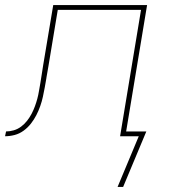

<svg xmlns="http://www.w3.org/2000/svg" viewBox="-52 -540 672 761"><path d="M436 201H414L498 0H424L507 -501H177L140 -278Q138 -266 136 -255Q134 -244 132 -232Q132 -232 132 -232Q132 -232 132 -232V-231Q129 -213 125.5 -194Q122 -175 118 -156.5Q114 -138 107.5 -119.5Q101 -101 92 -83.5Q83 -66 70.5 -50Q58 -34 41.5 -22Q25 -10 6 -5Q-13 0 -32 0L-28 -19Q-13 -19 2.5 -23.5Q18 -28 31.5 -38Q45 -48 55.5 -61.5Q66 -75 73.5 -89.5Q81 -104 86.5 -119Q92 -134 96 -149Q100 -164 102.5 -179.5Q105 -195 108 -211Q111 -228 113.5 -245.5Q116 -263 119 -281L159 -520H531L448 -19H528Z"/></svg>

Font: Iosevka SS04 Th Ex Obl
Style: Regular
Weight: 100
Width: 7
Italic angle: -9°
Monospace: yes
Designer: Belleve Invis
Foundry: Belleve Invis
Version: Version 19.0.0; ttfautohint (v1.8.4)